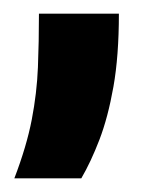

<svg xmlns="http://www.w3.org/2000/svg" viewBox="-20 -128 218 281"><path d="M1 133Q19 86 26.5 47Q34 8 35.5 -29.5Q37 -67 37 -108H154Q154 -46 146 -1Q138 44 125.5 76.5Q113 109 99 133Z"/></svg>

Font: Bricolage Grotesque 28pt SemiBold
Style: Regular
Weight: 600
Version: Version 1.001;gftools[0.9.33.dev8+g029e19f]